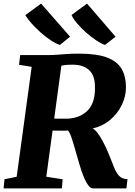

<svg xmlns="http://www.w3.org/2000/svg" viewBox="-24 -1050 754 1070"><path d="M-4 0 1 -51 69 -65 152.5 -677.5 82 -689 88.5 -743H239.5Q272 -743 295.8 -745Q319.5 -747 347 -749Q374.5 -751 417 -751Q517.5 -751 574.2 -728.8Q631 -706.5 654.5 -664.8Q678 -623 678 -564.5Q678 -512 654.2 -463.8Q630.5 -415.5 588.5 -380.8Q546.5 -346 492 -334Q505 -328.5 519.2 -309.8Q533.5 -291 546.8 -266.5Q560 -242 570.8 -218.2Q581.5 -194.5 587 -179.5Q600.5 -146 611.8 -117Q623 -88 639.8 -70Q656.5 -52 686.5 -51.5L680.5 0H493.5Q481.5 0 469.8 -14.8Q458 -29.5 448 -52Q438 -74.5 430 -98Q415.5 -143 402.2 -190.8Q389 -238.5 377.2 -275Q365.5 -311.5 355 -323Q352 -322 337 -321.8Q322 -321.5 303 -321.8Q284 -322 269 -322.5L234 -65L325 -51L321 0ZM381.5 -689.5Q371 -689.5 353.5 -688.8Q336 -688 318 -684L278 -389Q291.5 -388.5 308.8 -388.5Q326 -388.5 340.2 -388.5Q354.5 -388.5 359 -389Q429 -394.5 469 -439.2Q509 -484 505 -575Q503 -633 470.5 -661.2Q438 -689.5 381.5 -689.5ZM620 -845.5 561 -799.5Q540 -806.5 512.2 -825Q484.5 -843.5 456.5 -868.2Q428.5 -893 406.2 -919Q384 -945 374.5 -966.5L461 -1030ZM366.5 -845.5 310 -799.5Q287.5 -806.5 259.5 -825Q231.5 -843.5 203.5 -868.2Q175.5 -893 152.5 -918.8Q129.5 -944.5 117 -965.5L205 -1030Z"/></svg>

Font: Merriweather Black
Style: Italic
Weight: 900
Italic angle: -7.8°
Designer: Eben Sorkin
Foundry: Eben Sorkin
Version: Version 2.200;gftools[0.9.31]